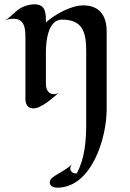

<svg xmlns="http://www.w3.org/2000/svg" viewBox="-25 -493 603 891"><path d="M470 -347C470 -419 438 -468 361 -468C304 -468 230 -426 188 -389C188 -430 189 -473 135 -473C119 -473 101 -469 86 -463C50 -450 24 -409 -5 -398C8 -403 22 -406 37 -406C94 -406 93 -352 93 -310V-33C93 -9 104 10 130 10C167 10 219 -38 246 -61C239 -58 232 -56 224 -56C198 -56 188 -81 188 -103V-249C188 -298 196 -402 263 -402C364 -402 375 -336 375 -252V81C375 159 369 242 331 312C317 313 301 305 301 289C301 280 306 272 312 267C292 286 268 300 244 314C229 324 206 334 206 354C206 372 226 378 240 378C401 378 470 146 470 15Z"/></svg>

Font: Fondamento
Style: Regular
Weight: 400
Designer: Astigmatic (AOETI)
Foundry: Astigmatic (AOETI)
Version: Version 1.001